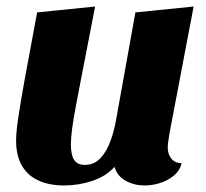

<svg xmlns="http://www.w3.org/2000/svg" viewBox="-20 -548 631 588"><path d="M176 20Q131.3 20 98.2 5Q65 -10 47.2 -40.5Q29.3 -71 29.3 -117.3Q29.3 -142.3 36 -188.3Q42.7 -234.3 57 -312.3Q71.3 -390.3 93.7 -510L271.3 -528Q250.7 -421.3 236.5 -348.8Q222.3 -276.3 213.5 -229.5Q204.7 -182.7 200.8 -153.5Q197 -124.3 197 -104.3Q197 -89 200.2 -74.8Q203.3 -60.7 212.5 -51.8Q221.7 -43 239.7 -43Q269 -43 288.2 -64.2Q307.3 -85.3 318.5 -116.7Q329.7 -148 334.7 -176.7L394.7 -510L573 -528L498.7 -137.7Q497.7 -129.3 495.7 -117.3Q493.7 -105.3 493.7 -95.7Q493.7 -77.7 503.8 -63.5Q514 -49.3 536.3 -47.7Q530 -24.3 511.3 -9.3Q492.7 5.7 469.3 12.8Q446 20 423 20Q391.3 20 365.2 5.8Q339 -8.3 330.7 -37Q305.7 -8.7 263.5 5.7Q221.3 20 176 20Z"/></svg>

Font: Sansita Swashed Light
Style: Regular
Weight: 300
Designer: Pablo Cosgaya
Foundry: Omnibus-Type
Version: Version 1.003